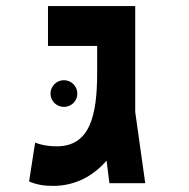

<svg xmlns="http://www.w3.org/2000/svg" viewBox="-20 -606 626 635"><path d="M155.8 8.8C229 8.8 288.1 -23.9 332.5 -74.7L341.8 0H460.4L427.2 -235.8V-585.9H138.7V-454.1H301.3V-365.2C301.3 -225.6 278.3 -122.1 168 -122.1C135.7 -122.1 114.3 -127.4 96.2 -134.3L76.2 -5.9C102.5 5.4 127 8.8 155.8 8.8ZM191.4 -252.4C215.8 -252.4 235.8 -272 235.8 -296.4C235.8 -320.8 215.8 -340.8 191.4 -340.8C167 -340.8 147 -320.8 147 -296.4C147 -272 167 -252.4 191.4 -252.4Z"/></svg>

Font: Cascadia Mono NF
Style: Bold
Weight: 700
Monospace: yes
Designer: Aaron Bell
Foundry: Saja Typeworks
Version: Version 2404.023